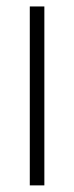

<svg xmlns="http://www.w3.org/2000/svg" viewBox="-20 -560 224 580"><path d="M70 0V-540.5H114V0Z"/></svg>

Font: Encode Sans Condensed ExLight
Style: Regular
Weight: 275
Width: 3
Designer: Multiple Designers
Foundry: Impallari Type
Version: Version 2.000